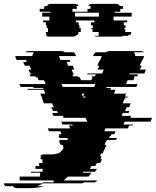

<svg xmlns="http://www.w3.org/2000/svg" viewBox="-117 -785 809 996"><path d="M664 -154H530L523 -139H574L572 -134H553L546 -119H430L424 -104H483L476 -89H461L457 -79H453L449 -69H490L485 -59H440L437 -54H434L425 -34H435L431 -24L422 -4Q420 0 418.5 3.5Q417 7 415 11H408Q407 15 405 18.5Q403 22 401 26H410Q409 30 407 33.5Q405 37 403 41H413Q410 46 407.5 51Q405 56 402 61H386L377 76H358L349 91H386L376 106H316Q313 109 312 111H358Q351 121 341 131H236Q230 136 224.5 141Q219 146 213 151H389Q386 154 382.5 156.5Q379 159 375 161H318L310 166H108Q99 171 86 176H89Q85 177 81.5 178.5Q78 180 74 181H112Q78 191 30 191H-29Q-42 191 -50 181H-88Q-91 178 -91 176H-94Q-97 171 -97 166H105V161H161V151H-15V131H91V111H44V106H104V91H67V76H86V61H103V41H93Q93 32 99 26H90Q98 16 111 16H153Q170 16 179 11H186Q196 6 203 -4H204Q206 -7 208.5 -11.5Q211 -16 213 -20L211 -24L207 -34H197L189 -54H193L191 -59H236L232 -69H191L187 -79H192L187 -89H202L196 -104H137L131 -119H247L241 -134H261L258 -139H207L201 -154H336L327 -174H213L209 -184H160L154 -199H183L179 -209H158L149 -229H162L153 -249H111L108 -254H109L101 -274H103L99 -284H98L92 -299H118L110 -319H27L25 -324H109L106 -329H57L55 -334H-10L-16 -349H120L111 -369H83L77 -384H69L67 -389H41L37 -399H46L44 -404H40L31 -424H45L36 -444H12L3 -464H22L18 -474H-31L-37 -489Q-38 -491 -38 -494H51V-496Q53 -508 60 -514H15Q21 -520 30 -520H199Q212 -520 219 -514H265Q270 -510 272.5 -505.5Q275 -501 277 -496V-494H189L196 -474H244L248 -464H229L236 -444H261L268 -424H255L262 -404H266L268 -399H259L262 -389H288L290 -384H298L303 -369H357L363 -384H359L360 -389H376L380 -399H335L337 -404H413L421 -424H390L398 -444H388L396 -464H397L401 -474H403L411 -494H365L366 -496Q371 -507 379 -514H432Q440 -520 453 -520H614Q623 -520 629 -514H577Q584 -507 584 -499V-494H630Q630 -491 629 -489L623 -474H621L617 -464H616L608 -444H618L609 -424H640L632 -404H556L554 -399H599L595 -389H579L577 -384H581L575 -369H545L537 -349H597L590 -334H436L434 -329H460L458 -324H457L455 -319H482L474 -299H537L531 -284H546L544 -279H534L532 -274H530L521 -254L519 -249H561L553 -229H540L532 -209H554L550 -199H520L514 -184H563L559 -174H672ZM202 -349 208 -334H372L378 -349ZM314 -284 315 -279 316 -277 317 -279H326L328 -284H314L320 -299H307L313 -284ZM566 -699H472V-679H543V-669H525V-654H534V-639H527V-634H533V-619H564V-618Q564 -611 559 -604H552Q548 -600 546 -599H522Q517 -595 509 -595H385Q376 -595 372 -599H396Q393 -601 391 -604H398Q394 -609 394 -618V-619H363V-634H357V-639H364V-654H355V-669H373V-679H277V-669H291V-654H295V-639H302V-619H290V-618Q290 -609 286 -604H282Q281 -603 280 -601.5Q279 -600 277 -599H274Q269 -595 260 -595H136Q128 -595 123 -599H126Q123 -601 121 -604H125Q120 -611 120 -618V-619H132V-639H125V-654H121V-669H107V-679H139V-699H102V-719H144V-724H89V-739H112V-742Q112 -750 115 -754H127Q133 -765 147 -765H271Q285 -765 291 -754H279Q282 -750 282 -742V-739H259V-724H337V-739H352V-742Q352 -750 355 -754H341Q347 -765 361 -765H485Q499 -765 505 -754H518Q522 -748 522 -742V-739H507V-724H478V-719H566ZM396 -699V-719H272V-699Z"/></svg>

Font: Rubik Glitch
Style: Regular
Weight: 400
Designer: Hubert and Fischer, NaN
Foundry: Hubert and Fischer, NaN
Version: Version 2.200